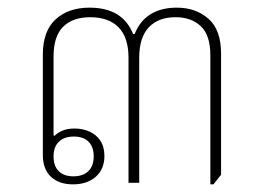

<svg xmlns="http://www.w3.org/2000/svg" viewBox="-20 -478 690 502"><path d="M171 4Q134 4 113 -16Q92 -36 92 -73V-335Q92 -397 125.5 -427.5Q159 -458 214 -458Q257 -458 285.5 -441Q314 -424 328 -389H332Q346 -424 374 -441Q402 -458 442 -458Q492 -458 525 -429Q558 -400 558 -338V-21L538 4H530V-333Q530 -386 505 -409.5Q480 -433 439 -433Q394 -433 369 -406.5Q344 -380 344 -327V0H316V-327Q316 -380 290 -406.5Q264 -433 216 -433Q170 -433 145 -408Q120 -383 120 -330V-124L123 -123Q130 -131 143.5 -136.5Q157 -142 175 -142Q196 -142 214 -134Q232 -126 242.5 -110Q253 -94 253 -70Q253 -36 230.5 -16Q208 4 171 4ZM172 -17Q197 -17 211 -30.5Q225 -44 225 -69Q225 -94 211.5 -107.5Q198 -121 173 -121Q148 -121 134 -107.5Q120 -94 120 -69Q120 -44 133.5 -30.5Q147 -17 172 -17Z"/></svg>

Font: Noto Serif Thai Thin
Style: Regular
Weight: 250
Version: Version 2.001